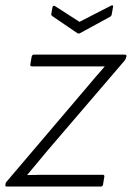

<svg xmlns="http://www.w3.org/2000/svg" viewBox="-21 -683 484 703"><path d="M4 0Q-3 0 -1 -6V-10Q0 -15 5 -20L295 -361Q311 -380 328 -400Q345 -420 362 -439V-440Q336 -440 310.5 -440Q285 -440 258 -440H96Q89 -440 90 -447L95 -476Q97 -483 103 -483H436Q443 -483 442 -476L441 -474Q440 -468 436 -462L154 -133Q136 -111 117 -88.5Q98 -66 79 -43V-42Q105 -43 130 -43Q155 -43 181 -43H355Q362 -43 361 -36L356 -6Q354 0 348 0ZM385 -662Q389 -664 391.5 -663Q394 -662 393 -658L388 -630Q387 -624 381 -621L271 -561Q267 -559 263 -561L172 -623Q169 -625 167.5 -627Q166 -629 167 -633L171 -656Q173 -664 180 -661L270 -603Z"/></svg>

Font: Sofia Sans Semi Condensed Light
Style: Italic
Weight: 300
Italic angle: -9°
Version: Version 4.100